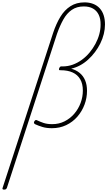

<svg xmlns="http://www.w3.org/2000/svg" viewBox="-136 -1058 902 1613"><path d="M-102 535Q-111 535 -114 531Q-117 527 -114 520L310 -781Q336 -859 371 -916.5Q406 -974 456 -1006Q506 -1038 574 -1038Q614 -1038 646.5 -1025.5Q679 -1013 701.5 -988.5Q724 -964 735 -929.5Q746 -895 746 -852Q746 -813 736 -772.5Q726 -732 707 -693.5Q688 -655 662 -620.5Q636 -586 604 -557Q572 -528 536.5 -509Q501 -490 462 -481Q503 -470 533 -445.5Q563 -421 579 -383.5Q595 -346 595 -295Q595 -235 574 -179Q553 -123 514 -78Q475 -33 420.5 -7Q366 19 300 19Q254 19 220 8.5Q186 -2 160 -14Q151 -19 149.5 -24.5Q148 -30 152 -38Q157 -46 162.5 -49Q168 -52 176 -47Q201 -35 230.5 -25Q260 -15 303 -15Q359 -15 406 -38.5Q453 -62 487.5 -102Q522 -142 541 -192.5Q560 -243 560 -297Q560 -354 538 -392Q516 -430 474.5 -449Q433 -468 374 -468H367Q363 -468 360.5 -471Q358 -474 361 -484Q365 -493 369 -496.5Q373 -500 377 -500H389Q434 -500 474.5 -514.5Q515 -529 551.5 -555.5Q588 -582 616.5 -616.5Q645 -651 666 -690Q687 -729 698 -770Q709 -811 709 -850Q710 -899 693.5 -933.5Q677 -968 645.5 -986Q614 -1004 568 -1004Q509 -1004 467 -975Q425 -946 396 -894Q367 -842 343 -774L-78 520Q-81 527 -86 531Q-91 535 -102 535Z"/></svg>

Font: Playwrite CO Thin
Style: Regular
Weight: 250
Version: Version 1.002